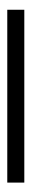

<svg xmlns="http://www.w3.org/2000/svg" viewBox="206 -150 88 541"><g transform="rotate(90 250.5 121.0)"><path d="M7 145V97H494V145Z"/></g></svg>

Font: Tomorrow Light
Style: Regular
Weight: 300
Designer: Tony de Marco, Monica Rizzolli
Foundry: Just in Type
Version: Version 2.002